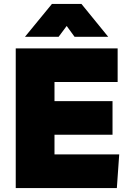

<svg xmlns="http://www.w3.org/2000/svg" viewBox="-20 -956 635 976"><path d="M578 -539H257V-442H552V-271H257V-171H586L574 0H60V-710H578ZM530 -769H359L319 -824L278 -769H107L244 -936H394Z"/></svg>

Font: Livvic Black
Style: Regular
Weight: 900
Designer: Jacques Le Bailly, Baron von Fonthausen
Version: Version 1.001; ttfautohint (v1.8.2)